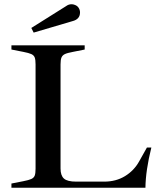

<svg xmlns="http://www.w3.org/2000/svg" viewBox="-20 -887 742 907"><path d="M34 -20 90 -31Q116 -36 128 -41.5Q140 -47 144 -57.5Q148 -68 148 -90V-583Q148 -605 144 -615.5Q140 -626 128 -631.5Q116 -637 90 -642L34 -653V-673H380V-653L325 -642Q298 -637 286.5 -631.5Q275 -626 270.5 -615.5Q266 -605 266 -583V-91Q266 -58 282 -43.5Q298 -29 340 -29H472Q528 -29 570.5 -55Q613 -81 637 -124L674 -190H695Q668 -82 667 0H34ZM128 -755 292 -858Q304 -867 318 -867Q326 -867 333 -864Q345 -860 351.5 -850Q358 -840 358 -828Q358 -796 322 -787L139 -733Z"/></svg>

Font: Ibarra Real Nova SemiBold
Style: Regular
Weight: 600
Designer: Jose Maria Ribagorda & Octavio Pardo
Foundry: Jose Maria Ribagorda
Version: Version 1.014